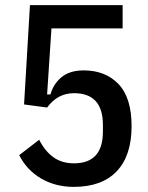

<svg xmlns="http://www.w3.org/2000/svg" viewBox="-20 -718 580 750"><path d="M459 -607H181L164 -349H177Q189 -391 221 -417Q253 -443 307 -443Q392 -443 443 -389.5Q494 -336 494 -225Q494 -110 436 -49Q378 12 268 12Q197 12 141 -20.5Q85 -53 55 -112L133 -172Q156 -127 189 -103.5Q222 -80 269 -80Q382 -80 382 -204V-230Q382 -354 269 -354Q205 -354 164 -298L74 -310L97 -698H459Z"/></svg>

Font: IBM Plex Sans Cond Medm
Style: Regular
Weight: 500
Width: 3
Designer: Mike Abbink, Paul van der Laan, Pieter van Rosmalen
Foundry: Bold Monday
Version: Version 1.3